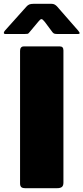

<svg xmlns="http://www.w3.org/2000/svg" viewBox="-53 -985 437 1005"><path d="M261 -742Q279 -742 279 -721V-29Q279 -13 271 -6.5Q263 0 246 0H79Q64 0 58 -6Q52 -12 52 -25V-719Q52 -730 57 -736Q62 -742 71 -742ZM181 -871Q170 -885 164 -885Q158 -885 147 -871L101 -816Q96 -809 91.5 -808Q87 -807 75 -807H-24Q-33 -807 -33 -813Q-33 -818 -27 -825L85 -950Q92 -958 100 -961.5Q108 -965 122 -965H217Q226 -965 232.5 -961.5Q239 -958 245 -952L356 -825Q364 -815 364 -812Q364 -807 354 -807H249Q238 -807 232.5 -808.5Q227 -810 222 -816Z"/></svg>

Font: Libre Franklin Black
Style: Regular
Weight: 900
Designer: Pablo Impallari, Rodrigo Fuenzalida
Foundry: Impallari Type
Version: Version 1.002; ttfautohint (v1.5)